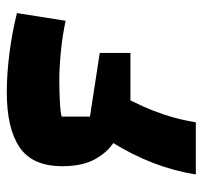

<svg xmlns="http://www.w3.org/2000/svg" viewBox="-36 -644 610 579"><g transform="rotate(-90 269.5 -355.0)"><path d="M131.2 -325.8H289.3Q249.3 -261.6 224.6 -197.9Q199.8 -134.2 189.8 -70H32.4Q42.4 -134.2 66.8 -197.9Q91.2 -261.6 131.2 -325.8ZM131.2 -311V-316Q98.7 -336.7 78 -374.8Q57.3 -412.9 57.3 -472.5Q57.3 -562.8 114.2 -601.4Q171.2 -640 280.3 -640Q335.5 -640 398 -632Q460.6 -624 519 -609.4L495.9 -462.6Q454.2 -471.6 406.2 -476.6Q358.3 -481.6 317.3 -481.6Q284.6 -481.6 253.5 -480.1Q222.4 -478.6 206.9 -474.6V-389.2L398.8 -359.7V-267.2H193.6Z"/></g></svg>

Font: Changa
Style: Regular
Weight: 400
Designer: Eduardo Rodriguez Tunni
Foundry: Eduardo Rodriguez Tunni
Version: Version 3.003